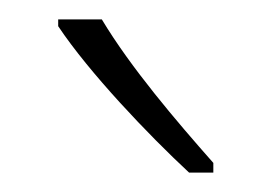

<svg xmlns="http://www.w3.org/2000/svg" viewBox="-20 -784 280 198"><path d="M85 -764H40V-757C72 -709 133 -645 175 -606H200V-616C162 -659 115 -714 85 -764Z"/></svg>

Font: Noto Sans Myanmar UI Condensed ExtraLight
Style: Regular
Weight: 200
Width: 3
Designer: Monotype Design Team
Foundry: Monotype Imaging Inc.
Version: Version 2.103